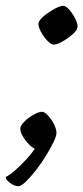

<svg xmlns="http://www.w3.org/2000/svg" viewBox="-74 -520 288 663"><path d="M-10 123Q-24 123 -39.5 111.5Q-55 100 -54 91Q-41 85 -21 67.5Q-1 50 18 29Q37 8 46 -6Q29 -15 12.5 -37.5Q-4 -60 -4 -75Q-4 -86 10 -100Q24 -114 42 -124Q60 -134 71 -134Q80 -134 92 -121Q104 -108 112.5 -91Q121 -74 121 -61Q121 -50 110.5 -28.5Q100 -7 84 19Q68 45 49.5 68.5Q31 92 15 107.5Q-1 123 -10 123ZM111 -366Q102 -366 88.5 -380.5Q75 -395 66 -413Q57 -431 59 -441Q62 -452 78.5 -465.5Q95 -479 114.5 -489.5Q134 -500 144 -500Q154 -500 166.5 -485Q179 -470 187.5 -452Q196 -434 193 -423Q191 -414 175.5 -400.5Q160 -387 141.5 -376.5Q123 -366 111 -366Z"/></svg>

Font: Texturina 72pt 72pt Medium
Style: Italic
Weight: 500
Italic angle: -11°
Designer: Guillermo Torres Carreño
Foundry: Omnibus-Type
Version: Version 1.002; ttfautohint (v1.8.3)